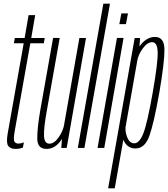

<svg xmlns="http://www.w3.org/2000/svg" viewBox="-20 -805 915 1045"><path d="M64.5 5.5Q85 5.5 104.5 -1.5L110 -30Q95 -23.5 80.5 -23.5Q64 -23.5 58.2 -35Q52.5 -46.5 59.5 -88L145 -569.5H218.5L223.5 -598H150L171.5 -722.5H135.5L114 -598H60.5L55.5 -569.5H109L21.5 -76.5Q13 -26 25.2 -10.2Q37.5 5.5 64.5 5.5Z M313.5 0H343L448 -598H412L319 -70ZM305 -598.5H269L199.5 -206.5Q182.5 -108.5 182.8 -51.5Q183 5.5 233 5.5Q274 5.5 304.8 -31.5Q335.5 -68.5 343.5 -112.5L330 -130Q323.5 -92 299.2 -57.5Q275 -23 249 -23Q221 -23 219.5 -66.8Q218 -110.5 235 -203.5Z M403.5 0H439.5L578.5 -785H542.5Z M511 0H547.5L652.5 -598.5H616.5ZM640.5 -732 629.5 -673.5H665.5L676.5 -732Z M568.5 220H604.5L737 -530L742.5 -598H713ZM717.5 3Q768 3 792.5 -64.2Q817 -131.5 847 -300Q876 -469 875 -536.5Q874 -604 823.5 -604Q785.5 -604 754 -570.8Q722.5 -537.5 716 -499L727 -474Q732.5 -508 757.5 -541.8Q782.5 -575.5 808 -575.5Q836.5 -575.5 838.2 -521Q840 -466.5 811 -300Q781.5 -133.5 760.2 -79.2Q739 -25 710.5 -25Q685 -25 671.8 -59Q658.5 -93 665 -128L645.5 -101.5Q638 -63 658.5 -30Q679 3 717.5 3Z"/></svg>

Font: Anybody ExtraCondensed ExtraLight
Style: Italic
Weight: 250
Width: 2
Italic angle: -10°
Version: Version 1.113;gftools[0.9.25]